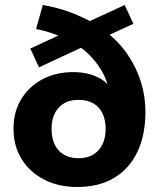

<svg xmlns="http://www.w3.org/2000/svg" viewBox="-20 -736 633 767"><path d="M288 11Q213 11 155.5 -19Q98 -49 66 -101Q34 -153 34 -222Q34 -289 64.5 -339.5Q95 -390 149 -419Q203 -448 273 -448Q336 -448 382.5 -421Q429 -394 448 -324H419Q419 -401 383 -458.5Q347 -516 294 -552L316 -551L136 -467L101 -542L228 -601L232 -586Q209 -596 182.5 -605Q156 -614 124 -620L151 -716Q214 -705 264.5 -685.5Q315 -666 353 -644L320 -643L478 -716L513 -641L402 -590L407 -606Q458 -566 492 -515Q526 -464 543.5 -407Q561 -350 561 -290Q561 -197 529 -129.5Q497 -62 436 -25.5Q375 11 288 11ZM294 -104Q345 -104 373.5 -136Q402 -168 402 -221Q402 -275 374 -306Q346 -337 293 -337Q243 -337 214.5 -306Q186 -275 186 -221Q186 -166 214.5 -135Q243 -104 294 -104Z"/></svg>

Font: Nunito Sans 12pt ExtraLight 12pt ExtraBold
Style: Regular
Weight: 800
Version: Version 3.101;gftools[0.9.27]